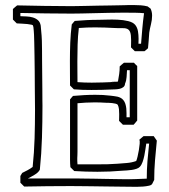

<svg xmlns="http://www.w3.org/2000/svg" viewBox="-20 -719 665 755"><path d="M60.1 -0.5V-26.9Q62 -29.8 63.7 -33Q65.4 -36.1 67.4 -39.1Q78.1 -44.4 88.4 -49.8Q98.6 -55.2 108.4 -62.5Q114.3 -118.7 116 -174.8Q117.7 -231 117.7 -287.1Q117.7 -296.4 117.4 -319.8Q117.2 -343.3 116.9 -373.5Q116.7 -403.8 116.5 -437.3Q116.2 -470.7 115.7 -500.5Q115.2 -530.3 114.7 -552.2Q114.3 -574.2 113.8 -582Q113.3 -589.8 112.8 -597.4Q112.3 -605 111.3 -612.8Q110.8 -615.2 109.6 -618.2Q108.4 -621.1 108.4 -623.5Q108.9 -623.5 109.9 -620.6Q110.8 -617.7 111.3 -616.7Q111.3 -620.1 104.2 -621.8Q97.2 -623.5 87.2 -624.5Q77.1 -625.5 65.9 -626Q54.7 -626.5 45.9 -627L30.8 -642.1V-683.6Q34.7 -687.5 38.8 -690.7Q43 -693.8 47.4 -697.8Q100.6 -696.8 153.3 -695.8Q206.1 -694.8 259.3 -694.8Q265.1 -694.8 281.5 -695.1Q297.9 -695.3 319.6 -695.8Q341.3 -696.3 366 -696.8Q390.6 -697.3 412.4 -697.5Q434.1 -697.8 450.7 -698.2Q467.3 -698.7 473.1 -698.7Q481 -699.2 488.5 -699.2Q496.1 -699.2 504.4 -699.2Q518.6 -699.2 532.7 -698.2Q546.9 -697.3 560.5 -693.8Q563 -691.4 565.9 -689.7Q568.8 -688 571.8 -685.5Q578.1 -673.3 578.1 -657.7Q578.1 -641.1 573.7 -623.8Q569.3 -606.4 566.9 -590.8Q565.9 -575.2 564.7 -560.1Q563.5 -544.9 562 -529.3Q558.6 -526.4 555.4 -523.4Q552.2 -520.5 548.3 -517.6H510.3L495.1 -532.7Q495.1 -537.6 495.4 -545.2Q495.6 -552.7 495.6 -561Q495.6 -582.5 491.9 -592.3Q488.3 -602.1 480.2 -605.5Q472.2 -608.9 460 -608.4Q447.8 -607.9 430.2 -608.9Q411.6 -609.9 392.6 -610.6Q373.5 -611.3 355 -611.3Q338.9 -611.3 322.5 -610.8Q306.2 -610.4 290 -608.9Q286.1 -576.2 285.2 -543.5Q284.2 -510.7 284.2 -478Q284.2 -457.5 284.4 -437Q284.7 -416.5 284.7 -396Q298.8 -395 312.7 -394.5Q326.7 -394 340.8 -394Q362.8 -394 384 -394.8Q405.3 -395.5 427.2 -396.5H421.9Q419.4 -396.5 417.7 -396.2Q416 -396 415.5 -396Q422.4 -397.9 429.7 -397.5Q437 -397 443.8 -398.4Q446.8 -413.6 448.7 -428Q450.7 -442.4 450.7 -458Q454.6 -461.9 458.7 -465.1Q462.9 -468.3 467.3 -472.2H506.8Q512.7 -465.3 519.5 -459.5V-245.1Q515.6 -240.7 512.5 -236.6Q509.3 -232.4 505.4 -228.5H463.4L448.2 -243.7Q448.2 -249.5 448.5 -256.3Q448.7 -263.2 448.7 -270Q448.7 -279.8 447.8 -289.6Q446.8 -299.3 442.9 -307.1Q439.9 -310.1 433.8 -311.5Q427.7 -313 420.9 -313.7Q414.1 -314.5 407.2 -314.7Q400.4 -314.9 396.5 -314.9Q374.5 -316.4 352.1 -316.4Q335.9 -316.4 316.9 -315.4Q297.9 -314.5 284.7 -313V-122.6Q284.7 -115.2 284.4 -109.1Q284.2 -103 283.9 -97.7Q283.7 -92.3 283.9 -86.2Q284.2 -80.1 284.7 -72.8Q289.6 -72.8 299.8 -72.8Q310.1 -72.8 322 -72.8Q334 -72.8 345.9 -72.8Q357.9 -72.8 366.2 -72.8Q385.3 -72.8 404.3 -73.2Q423.3 -73.7 442.4 -75.2Q460.4 -76.7 479.2 -78.1Q498 -79.6 515.6 -85.9Q518.1 -91.3 521 -103.5Q523.9 -115.7 526.1 -128.9Q528.3 -142.1 529.3 -153.8Q530.3 -165.5 527.8 -169.4Q531.7 -173.3 535.9 -176.5Q540 -179.7 544.4 -183.6H584.5Q587.4 -179.2 590.6 -174.8Q593.8 -170.4 596.7 -166Q592.8 -127.4 589.6 -89.1Q586.4 -50.8 586.4 -11.7Q581.5 -1 578.4 4.2Q575.2 9.3 565.9 11.2Q554.7 13.7 542.7 14.6Q530.8 15.6 518.1 15.6Q513.7 15.6 495.1 15.4Q476.6 15.1 450.2 14.9Q423.8 14.6 393.6 14.2Q363.3 13.7 335.7 13.4Q308.1 13.2 286.6 12.9Q265.1 12.7 256.8 12.7Q210.9 12.7 166 13.2Q121.1 13.7 75.2 14.6ZM292 -17.1Q297.9 -17.1 312.7 -16.8Q327.6 -16.6 346.9 -16.4Q366.2 -16.1 387.9 -15.6Q409.7 -15.1 429.4 -14.9Q449.2 -14.6 464.4 -14.4Q479.5 -14.2 486.3 -14.2Q494.1 -14.2 508.1 -14.6Q522 -15.1 534.4 -15.6Q546.9 -16.1 554.4 -16.4Q562 -16.6 557.1 -15.6Q557.1 -50.8 559.8 -85.2Q562.5 -119.6 566.4 -154.3H555.2Q553.7 -145.5 552 -133.1Q550.3 -120.6 547.6 -107.4Q544.9 -94.2 540.8 -82.3Q536.6 -70.3 529.8 -63Q525.4 -58.1 516.6 -55.2Q507.8 -52.2 498 -50.8Q488.3 -49.3 479 -48.8Q469.7 -48.3 463.4 -47.9Q413.6 -43.5 363.3 -43.5Q317.4 -43.5 272 -46.4L256.8 -61.5Q255.4 -76.7 255.4 -91.6Q255.4 -106.4 255.4 -121.1V-328.1Q258.3 -332 261.2 -335.2Q264.2 -338.4 267.1 -341.8Q289.1 -343.8 310.8 -345Q332.5 -346.2 354.5 -346.2Q369.6 -346.2 384.5 -345.5Q399.4 -344.7 414.6 -342.8Q421.4 -341.8 428.2 -341.1Q435.1 -340.3 441.7 -338.9Q448.2 -337.4 454.3 -334.2Q460.4 -331.1 464.8 -325.7Q470.2 -319.3 472.9 -310.8Q475.6 -302.2 476.6 -293Q477.5 -283.7 477.5 -274.4Q477.5 -265.1 477.5 -257.8H490.2V-442.9H479.5Q478.5 -429.7 477.8 -416.3Q477.1 -402.8 471.7 -390.1Q471.2 -381.3 465.3 -376.7Q459.5 -372.1 451.7 -370.1Q443.8 -368.2 435.3 -367.7Q426.8 -367.2 420.9 -367.2Q400.4 -366.2 380.4 -365.7Q360.4 -365.2 339.8 -365.2Q322.8 -365.2 305.2 -365.7Q287.6 -366.2 270.5 -367.7L255.4 -382.8Q255.4 -406.7 255.1 -430.7Q254.9 -454.6 254.9 -479Q254.9 -515.6 256.3 -551.5Q257.8 -587.4 262.2 -623Q265.1 -627 268.1 -630.1Q271 -633.3 273.9 -636.7Q297.4 -638.7 320.6 -639.9Q343.8 -641.1 367.2 -641.1Q378.4 -641.1 399.4 -641.8Q420.4 -642.6 442.6 -641.6Q464.8 -640.6 484.1 -636Q503.4 -631.3 511.7 -621.1Q520 -610.8 522.5 -596.2Q524.9 -581.5 524.9 -566.9Q524.9 -561.5 524.7 -556.6Q524.4 -551.8 524.4 -546.9H534.7Q537.1 -578.6 539.6 -606.4Q542 -634.3 546.4 -667Q533.7 -668.5 512 -668.9Q490.2 -669.4 463.9 -669.2Q437.5 -668.9 408.4 -668.5Q379.4 -668 352.1 -667.2Q324.7 -666.5 301 -666Q277.3 -665.5 261.2 -665.5Q210.9 -665.5 160.6 -666.3Q110.4 -667 60.1 -668V-655.3Q71.8 -654.8 84.7 -654.3Q97.7 -653.8 109.1 -650.4Q120.6 -647 129.2 -639.6Q137.7 -632.3 140.1 -618.2Q142.1 -597.7 143.6 -578.9Q145 -560.1 145 -538.6Q145 -536.6 145.3 -519.3Q145.5 -502 145.5 -476.8Q145.5 -451.7 146 -422.4Q146.5 -393.1 146.5 -367.7Q146.5 -342.3 146.7 -324.2Q147 -306.2 147 -303.2Q147 -239.7 145 -177.2Q143.1 -114.7 136.7 -51.8Q131.3 -41 116.7 -32.2Q102.1 -23.4 89.4 -17.1Z"/></svg>

Font: XB Kayhan Pook
Style: Regular
Weight: 700
Designer: Behnam
Foundry: Irmug
Version: Version 7.300 2009